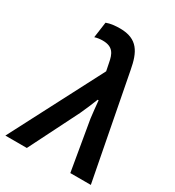

<svg xmlns="http://www.w3.org/2000/svg" viewBox="-207 -864 881 969"><g transform="rotate(30 233.0 -379.0)"><path d="M-24.9 0H100.1L244.6 -287.6C259.8 -319.8 274.9 -356.4 288.1 -389.6H293.5C296.9 -357.4 299.8 -320.8 304.2 -289.1L353.5 0H473.1L356.9 -603.5C339.8 -695.3 311 -757.8 206.5 -757.8C182.1 -757.8 151.9 -755.4 127.9 -746.1L115.2 -654.3C128.9 -658.7 145 -661.1 161.1 -661.1C222.2 -661.1 235.8 -626.5 244.6 -579.1L253.4 -535.2Z"/></g></svg>

Font: Winston SemiBold
Style: Italic
Weight: 600
Italic angle: -8.13011°
Designer: Vernon Adams, Kim Jin-seong, David Berlow, Cristiano Sobral
Foundry: The Winston Project Authors
Version: Version 3.004